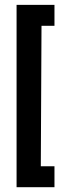

<svg xmlns="http://www.w3.org/2000/svg" viewBox="-20 -742 269 797"><path d="M48.8 35.2V-721.7H206.1V-634.8H152.3L149.4 -51.8H206.1V35.2Z"/></svg>

Font: Post No Bills Jaffna
Style: Bold
Weight: 700
Designer: Kosala Senevirathne, Siva Puranthara, Lasantha Premarathna, Tharique Azeez
Foundry: Mooniak
Version: Version 1.220 ; ttfautohint (v1.6)